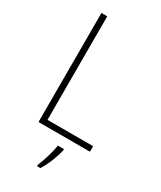

<svg xmlns="http://www.w3.org/2000/svg" viewBox="-231 -791 912 1089"><g transform="rotate(30 225.0 -246.5)"><path d="M93 0V-714H131V-36H430V0ZM295 69Q287 105 270.5 146Q254 187 233 221H211V213Q218 196 227.5 168.5Q237 141 244.5 111.5Q252 82 255 61H295Z"/></g></svg>

Font: Noto Sans Armenian SemiCondensed ExtraLight
Style: Regular
Weight: 200
Width: 4
Designer: Monotype Design Team
Foundry: Monotype Imaging Inc.
Version: Version 2.008; ttfautohint (v1.8.4.7-5d5b)